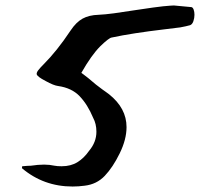

<svg xmlns="http://www.w3.org/2000/svg" viewBox="-20 -668 740 701"><path d="M245 13Q139 13 60 -54L61 -61Q72 -62 80 -62.5Q88 -63 93 -63Q106 -65 118 -66Q130 -67 141 -67Q151 -67 160.5 -66Q170 -65 179 -63Q184 -62 190.5 -61.5Q197 -61 205 -61Q239 -61 263 -76Q287 -91 305 -117Q332 -149 332 -187Q332 -216 320 -238Q300 -286 271 -316.5Q242 -347 192 -354Q176 -356 147 -372Q116 -388 114 -397Q113 -403 120 -412Q123 -416 128 -421.5Q133 -427 140 -434Q163 -457 187.5 -487.5Q212 -518 238 -557Q258 -587 281.5 -600Q305 -613 340 -614Q363 -615 396.5 -619.5Q430 -624 474 -631Q514 -637 539 -640.5Q564 -644 575 -645Q607 -648 615 -648L679 -642Q684 -641 687 -633Q690 -625 690 -614Q690 -602 686 -590.5Q682 -579 674 -576Q667 -574 658 -572Q649 -570 638 -568L581 -561Q522 -554 473.5 -546.5Q425 -539 388 -531Q378 -530 346 -499Q314 -467 277 -402Q278 -401 284.5 -396.5Q291 -392 302 -383Q317 -370 330 -359.5Q343 -349 353 -342Q359 -338 365 -333.5Q371 -329 378 -324Q442 -273 442 -204Q442 -159 417 -108Q392 -57 362.5 -26Q333 5 289 10Q267 13 245 13Z"/></svg>

Font: Mansalva
Style: Regular
Weight: 400
Designer: Carolina Short
Foundry: Carolina Short
Version: Version 2.112; ttfautohint (v1.8.4.7-5d5b)